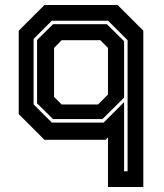

<svg xmlns="http://www.w3.org/2000/svg" viewBox="-20 -560 656 769"><path d="M554 189H412.5V-10L403 0H158L55 -103V-437L158 -540H451L554 -437ZM491 126V-399L413 -477H187.5L114.5 -404V-142L187.5 -69H395L477 -151V126ZM372.5 -141.5 412.5 -181.5V-368L382 -399H227L196.5 -368V-172L227 -141.5ZM390 -83H192.5L128.5 -146V-400L192.5 -463H408L477 -395V-169Z"/></svg>

Font: Tourney Thin
Style: Regular
Weight: 100
Designer: Tyler Finck
Foundry: Etcetera Type Co
Version: Version 1.015